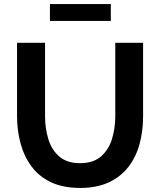

<svg xmlns="http://www.w3.org/2000/svg" viewBox="-20 -921 790 946"><path d="M375 5Q290 5 230.5 -23.5Q171 -52 134.5 -102Q98 -152 81 -215.5Q64 -279 64 -348V-710H202V-348Q202 -289 218 -236Q234 -183 272 -150Q310 -117 374 -117Q440 -117 478 -150.5Q516 -184 532 -237Q548 -290 548 -348V-710H685V-348Q685 -275 667.5 -211Q650 -147 612.5 -98.5Q575 -50 516 -22.5Q457 5 375 5ZM226 -818V-901H526V-818Z"/></svg>

Font: Raleway
Style: Bold
Weight: 700
Designer: Matt McInerney, Pablo Impallari, Rodrigo Fuenzalida
Foundry: Matt McInerney, Pablo Impallari, Rodrigo Fuenzalida
Version: Version 4.026